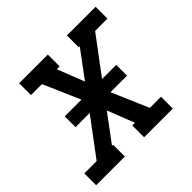

<svg xmlns="http://www.w3.org/2000/svg" viewBox="-164 -667 804 804"><g transform="rotate(-45 237.5 -265.0)"><path d="M-26 0V-70H47L169 -233H85V-297H184L113 -460H48V-530H218V-460H201L248 -340L337 -460H331V-530H501V-460H428L306 -297H390V-233H292L362 -70H428V0H258V-70H274L227 -190L138 -70H144V0Z"/></g></svg>

Font: Iosevka Slab Oblique
Style: Regular
Weight: 400
Italic angle: -9°
Monospace: yes
Designer: Belleve Invis
Foundry: Belleve Invis
Version: Version 11.1.1; ttfautohint (v1.8.3)